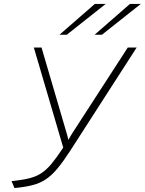

<svg xmlns="http://www.w3.org/2000/svg" viewBox="-20 -941 734 973"><path d="M53.5 12 38.5 -23Q91 -28.5 126.5 -37Q162 -45.5 189 -63Q216 -80.5 241.8 -111.8Q267.5 -143 300.5 -193L151.5 -700H190.5L319.5 -260Q321 -255 323 -247Q325 -239 326.5 -232Q330.5 -239 335.2 -247.2Q340 -255.5 344.5 -263L627.5 -700H672.5L336.5 -178Q301 -123 272 -88Q243 -53 213 -32.8Q183 -12.5 145 -2.8Q107 7 53.5 12ZM459.5 -765 638.5 -921H693.5L496.5 -765ZM281.5 -765 460.5 -921H515.5L318.5 -765Z"/></svg>

Font: Overpass Thin
Style: Italic
Weight: 250
Italic angle: -10°
Designer: Delve Withrington, Dave Bailey, Thomas Jockin
Foundry: Delve Fonts LLC
Version: Version 4.000